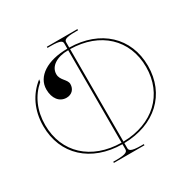

<svg xmlns="http://www.w3.org/2000/svg" viewBox="-167 -924 1084 1088"><g transform="rotate(-30 375.0 -380.0)"><path d="M275 -760V-752.5H295C361 -752.5 370 -742 370 -726.5V-692.5C239 -692.5 151.5 -636 151.5 -551.5C151.5 -492.5 182 -453.5 228 -453.5C262 -453.5 285 -476.5 285 -510.5C285 -541.5 243.5 -557.5 243.5 -598C243.5 -648.5 294 -682.5 370 -682.5V-77.5C175 -79.5 45 -200 45 -380C45 -474.5 80.5 -552.5 142.5 -605.5L145 -622C74 -567 32.5 -483 32.5 -380C32.5 -194 167.5 -69.5 370 -67.5V-35C370 -20.5 363.5 -7.5 295 -7.5H275V0H475V-7.5H457.5C389 -7.5 382.5 -20.5 382.5 -35V-67.5C584 -70.5 717.5 -195 717.5 -380C717.5 -565 584 -689.5 382.5 -692.5V-726.5C382.5 -742 391.5 -752.5 457.5 -752.5H475V-760ZM382.5 -682.5C576.5 -679.5 705 -559 705 -380C705 -201 576.5 -80.5 382.5 -77.5Z"/></g></svg>

Font: ZnikomitNo24
Style: Regular
Weight: 500
Designer: gluk
Foundry: gluk
Version: Version 0.55